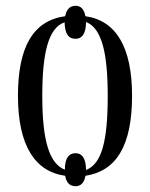

<svg xmlns="http://www.w3.org/2000/svg" viewBox="-20 -599 518 663"><path d="M241 44C258 44 271 33 275 8C381 -8 436 -95 436 -268C436 -436 381 -528 275 -543C270 -569 258 -579 241 -579C223 -579 210 -569 205 -543C95 -528 42 -438 42 -268C42 -95 102 -6 205 8C209 33 222 44 241 44ZM204 -13C150 -34 126 -114 126 -268C126 -416 147 -503 203 -522C204 -480 218 -465 241 -465C262 -465 277 -481 277 -523C332 -502 352 -414 352 -268C352 -114 332 -33 277 -12C277 -54 262 -70 241 -70C219 -70 204 -55 204 -13Z"/></svg>

Font: Noto Serif Display ExtraCondensed
Style: Regular
Weight: 400
Width: 2
Designer: Monotype Design Team
Foundry: Monotype Imaging Inc.
Version: Version 2.009